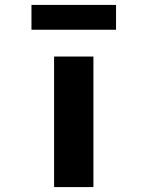

<svg xmlns="http://www.w3.org/2000/svg" viewBox="-20 -761 600 781"><path d="M200 0V-531H360V0ZM108 -640V-741H452V-640Z"/></svg>

Font: Lexend Zetta
Style: Bold
Weight: 700
Designer: Bonnie Shaver-Troup, Thomas Jockin
Foundry: Lexend
Version: Version 1.007